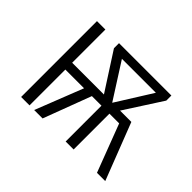

<svg xmlns="http://www.w3.org/2000/svg" viewBox="-108 -730 936 936"><g transform="rotate(45 360.5 -261.5)"><path d="M685 0H628L534 -247H467V0H412V-247H346L253 0H195L292 -247H163V0H105V-523H163V-294H382L257 -488V-523H618V-488L493 -294H571ZM439 -294 555 -479H321Z"/></g></svg>

Font: Fira Sans Light
Style: Regular
Weight: 300
Designer: bBox Type GmbH & Carrois Corporate GbR & Edenspiekermann AG
Foundry: bBox Type GmbH & Carrois Corporate GbR & Edenspiekermann AG
Version: Version 4.301